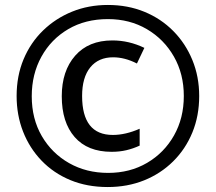

<svg xmlns="http://www.w3.org/2000/svg" viewBox="-20 -744 870 774"><path d="M414 10Q331 10 263.5 -18Q196 -46 147.5 -96.5Q99 -147 73 -213.5Q47 -280 47 -357Q47 -438 75 -505Q103 -572 153.5 -621Q204 -670 270.5 -697Q337 -724 415 -724Q495 -724 562 -696.5Q629 -669 678.5 -619Q728 -569 755.5 -502Q783 -435 783 -357Q783 -277 755.5 -210Q728 -143 678 -93.5Q628 -44 561 -17Q494 10 414 10ZM416 -47Q504 -47 573 -87.5Q642 -128 681.5 -198Q721 -268 721 -357Q721 -446 681 -516Q641 -586 572 -626.5Q503 -667 415 -667Q324 -667 255 -626.5Q186 -586 147 -515.5Q108 -445 108 -356Q108 -265 148.5 -195.5Q189 -126 258.5 -86.5Q328 -47 416 -47ZM430 -132Q333 -132 281 -191.5Q229 -251 229 -356Q229 -458 283 -519.5Q337 -581 433 -581Q500 -581 562 -551L532 -488Q483 -513 436 -513Q377 -513 344 -472.5Q311 -432 311 -357Q311 -200 435 -200Q486 -200 543 -225V-157Q517 -145 489.5 -138.5Q462 -132 430 -132Z"/></svg>

Font: Noto Sans Condensed Medium
Style: Italic
Weight: 500
Width: 3
Italic angle: -12°
Designer: Monotype Design Team
Foundry: Monotype Imaging Inc.
Version: Version 2.013; ttfautohint (v1.8.4.7-5d5b)